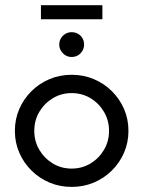

<svg xmlns="http://www.w3.org/2000/svg" viewBox="-20 -714 554 742"><path d="M256.9 8.3Q211.1 8.3 171.5 -8.3Q131.9 -25 101.7 -54.9Q71.5 -84.7 54.5 -124Q37.5 -163.2 37.5 -208.3Q37.5 -253.5 54.5 -292.7Q71.5 -331.9 101.7 -361.8Q131.9 -391.7 171.5 -408.3Q211.1 -425 256.9 -425Q302.8 -425 342.4 -408.3Q381.9 -391.7 412.2 -361.8Q442.4 -331.9 459.4 -292.7Q476.4 -253.5 476.4 -208.3Q476.4 -163.2 459.4 -124Q442.4 -84.7 412.2 -54.9Q381.9 -25 342.4 -8.3Q302.8 8.3 256.9 8.3ZM256.9 -62.5Q297.2 -62.5 329.9 -82.3Q362.5 -102.1 381.9 -135.1Q401.4 -168.1 401.4 -208.3Q401.4 -248.6 381.9 -281.6Q362.5 -314.6 329.9 -334.4Q297.2 -354.2 256.9 -354.2Q216.7 -354.2 184 -334.4Q151.4 -314.6 131.9 -281.6Q112.5 -248.6 112.5 -208.3Q112.5 -168.1 131.9 -135.1Q151.4 -102.1 184 -82.3Q216.7 -62.5 256.9 -62.5ZM256.9 -493.8Q243.8 -493.8 233 -500.3Q222.2 -506.9 215.6 -517.7Q209 -528.5 209 -541.7Q209 -555.6 215.6 -566.3Q222.2 -577.1 233 -583.3Q243.8 -589.6 256.9 -589.6Q270.8 -589.6 281.6 -583.3Q292.4 -577.1 298.6 -566.3Q304.9 -555.6 304.9 -541.7Q304.9 -528.5 298.6 -517.7Q292.4 -506.9 281.6 -500.3Q270.8 -493.8 256.9 -493.8ZM138.2 -639.6V-693.8H375.7V-639.6Z"/></svg>

Font: Afacad Flux
Style: Regular
Weight: 400
Designer: Kristian Moeller
Foundry: Dicotype
Version: Version 1.100